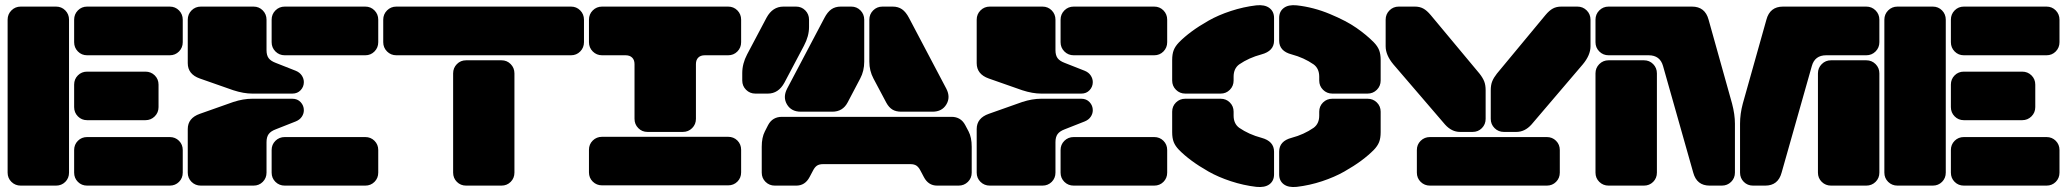

<svg xmlns="http://www.w3.org/2000/svg" viewBox="-20 -726 8085 751"><path d="M199.2 0H61Q39.6 0 24.7 -14.6Q9.8 -29.3 9.8 -50.8V-648.9Q9.8 -670.4 24.7 -685.3Q39.6 -700.2 61 -700.2H199.2Q220.7 -700.2 235.4 -685.3Q250 -670.4 250 -648.9V-50.8Q250 -29.3 235.4 -14.6Q220.7 0 199.2 0ZM644 -509.8H320.8Q299.3 -509.8 284.7 -524.7Q270 -539.6 270 -561V-648.9Q270 -670.4 284.7 -685.3Q299.3 -700.2 320.8 -700.2H644Q665.5 -700.2 680.2 -685.3Q694.8 -670.4 694.8 -648.9V-561Q694.8 -539.6 680.2 -524.7Q665.5 -509.8 644 -509.8ZM548.8 -255.9H320.8Q299.3 -255.9 284.7 -270.8Q270 -285.6 270 -307.1V-395Q270 -416.5 284.7 -431.2Q299.3 -445.8 320.8 -445.8H548.8Q570.3 -445.8 585.2 -431.2Q600.1 -416.5 600.1 -395V-307.1Q600.1 -285.6 585.2 -270.8Q570.3 -255.9 548.8 -255.9ZM644 0H320.8Q299.3 0 284.7 -14.6Q270 -29.3 270 -50.8V-139.2Q270 -160.6 284.7 -175.3Q299.3 -189.9 320.8 -189.9H644Q665.5 -189.9 680.2 -175.3Q694.8 -160.6 694.8 -139.2V-50.8Q694.8 -29.3 680.2 -14.6Q665.5 0 644 0Z M1123.5 -359.9H966.8Q933.1 -359.9 892.6 -373L761.7 -418.9Q714.4 -435.5 714.4 -479V-648.9Q714.4 -670.4 729.2 -685.3Q744.1 -700.2 765.6 -700.2H971.7Q993.2 -700.2 1007.8 -685.3Q1022.5 -670.4 1022.5 -648.9V-529.8Q1022.5 -509.8 1030.8 -498.5Q1039.1 -487.3 1058.6 -480L1136.7 -449.2Q1152.3 -442.9 1160.4 -430.7Q1168.5 -418.5 1168.5 -404.8Q1168.5 -386.7 1156 -373.3Q1143.6 -359.9 1123.5 -359.9ZM1459.5 -648.9V-561Q1459.5 -539.6 1444.8 -524.7Q1430.2 -509.8 1408.7 -509.8H1093.8Q1072.3 -509.8 1057.4 -524.7Q1042.5 -539.6 1042.5 -561V-648.9Q1042.5 -670.4 1057.4 -685.3Q1072.3 -700.2 1093.8 -700.2H1408.7Q1430.2 -700.2 1444.8 -685.3Q1459.5 -670.4 1459.5 -648.9ZM966.8 -339.8H1123.5Q1143.6 -339.8 1156 -326.4Q1168.5 -313 1168.5 -294.9Q1168.5 -281.2 1160.4 -269.3Q1152.3 -257.3 1136.7 -251L1058.6 -220.2Q1039.1 -212.9 1030.8 -201.4Q1022.5 -189.9 1022.5 -169.9V-50.8Q1022.5 -29.3 1007.8 -14.6Q993.2 0 971.7 0H765.6Q744.1 0 729.2 -14.6Q714.4 -29.3 714.4 -50.8V-221.2Q714.4 -264.2 761.7 -280.8L892.6 -327.1Q931.6 -339.8 966.8 -339.8ZM1459.5 -139.2V-50.8Q1459.5 -29.3 1444.8 -14.6Q1430.2 0 1408.7 0H1093.8Q1072.3 0 1057.4 -14.6Q1042.5 -29.3 1042.5 -50.8V-139.2Q1042.5 -160.6 1057.4 -175.3Q1072.3 -189.9 1093.8 -189.9H1408.7Q1430.2 -189.9 1444.8 -175.3Q1459.5 -160.6 1459.5 -139.2Z M2213.4 -509.8H1530.3Q1508.8 -509.8 1493.9 -524.7Q1479 -539.6 1479 -561V-648.9Q1479 -670.4 1493.9 -685.3Q1508.8 -700.2 1530.3 -700.2H2213.4Q2234.9 -700.2 2249.5 -685.3Q2264.2 -670.4 2264.2 -648.9V-561Q2264.2 -539.6 2249.5 -524.7Q2234.9 -509.8 2213.4 -509.8ZM1941.4 0H1803.2Q1781.7 0 1767.1 -14.6Q1752.4 -29.3 1752.4 -50.8V-439Q1752.4 -460.4 1767.1 -475.3Q1781.7 -490.2 1803.2 -490.2H1941.4Q1962.9 -490.2 1977.5 -475.3Q1992.2 -460.4 1992.2 -439V-50.8Q1992.2 -29.3 1977.5 -14.6Q1962.9 0 1941.4 0Z M2335 -700.2H2828.1Q2849.6 -700.2 2864.3 -685.3Q2878.9 -670.4 2878.9 -648.9V-561Q2878.9 -539.6 2864.3 -524.7Q2849.6 -509.8 2828.1 -509.8H2736.8Q2720.2 -509.8 2711.2 -500.7Q2702.1 -491.7 2702.1 -475.1V-261.2Q2702.1 -239.7 2687.3 -224.9Q2672.4 -210 2650.9 -210H2512.7Q2491.2 -210 2476.6 -224.9Q2461.9 -239.7 2461.9 -261.2V-475.1Q2461.9 -491.7 2452.6 -500.7Q2443.4 -509.8 2426.8 -509.8H2335Q2313.5 -509.8 2298.6 -524.7Q2283.7 -539.6 2283.7 -561V-648.9Q2283.7 -670.4 2298.6 -685.3Q2313.5 -700.2 2335 -700.2ZM2878.9 -140.1V-51.8Q2878.9 -30.3 2864.3 -15.6Q2849.6 -1 2828.1 -1H2335Q2313.5 -1 2298.6 -15.6Q2283.7 -30.3 2283.7 -51.8V-140.1Q2283.7 -161.6 2298.6 -176.3Q2313.5 -190.9 2335 -190.9H2828.1Q2849.6 -190.9 2864.3 -176.3Q2878.9 -161.6 2878.9 -140.1Z M3044.4 -700.2H3093.8Q3115.2 -700.2 3129.9 -685.3Q3144.5 -670.4 3144.5 -648.9V-620.1Q3144.5 -584.5 3124.5 -546.9L3048.3 -402.8Q3024.9 -359.9 2983.4 -359.9H2934.6Q2913.1 -359.9 2898.2 -374.8Q2883.3 -389.6 2883.3 -411.1V-439.9Q2883.3 -477.1 2902.3 -513.2L2978.5 -657.2Q3002 -700.2 3044.4 -700.2ZM3268.6 -700.2H3309.6Q3331.1 -700.2 3345.7 -685.3Q3360.4 -670.4 3360.4 -648.9V-484.9Q3360.4 -448.2 3344.7 -418.9L3295.4 -325.2Q3276.4 -289.1 3235.4 -289.1H3112.3Q3075.2 -289.1 3058.3 -317.4Q3041.5 -345.7 3058.6 -378.9L3204.6 -655.8Q3216.8 -679.2 3231.9 -689.7Q3247.1 -700.2 3268.6 -700.2ZM3431.6 -700.2H3471.7Q3493.2 -700.2 3508.3 -689.7Q3523.4 -679.2 3535.6 -655.8L3681.6 -378.9Q3698.7 -345.7 3681.6 -317.4Q3664.6 -289.1 3627.4 -289.1H3505.4Q3484.4 -289.1 3470.7 -297.4Q3457 -305.7 3446.8 -324.2L3396.5 -418.9Q3380.4 -449.2 3380.4 -484.9V-648.9Q3380.4 -670.4 3395.3 -685.3Q3410.2 -700.2 3431.6 -700.2ZM3038.6 -269H3701.7Q3738.3 -269 3755.4 -236.8L3768.6 -211.9Q3780.8 -188.5 3780.8 -151.9V-50.8Q3780.8 -29.3 3765.9 -14.6Q3751 0 3729.5 0H3645.5Q3611.3 0 3593.8 -33.2L3580.6 -58.1Q3573.7 -71.8 3564.9 -77.9Q3556.2 -84 3540.5 -84H3199.7Q3184.1 -84 3175.3 -77.9Q3166.5 -71.8 3159.7 -58.1L3146.5 -33.2Q3128.9 0 3094.7 0H3010.7Q2989.3 0 2974.4 -14.6Q2959.5 -29.3 2959.5 -50.8V-151.9Q2959.5 -188.5 2971.7 -211.9L2984.4 -236.8Q3001.5 -269 3038.6 -269Z M4209.5 -359.9H4052.7Q4019 -359.9 3978.5 -373L3847.7 -418.9Q3800.3 -435.5 3800.3 -479V-648.9Q3800.3 -670.4 3815.2 -685.3Q3830.1 -700.2 3851.6 -700.2H4057.6Q4079.1 -700.2 4093.8 -685.3Q4108.4 -670.4 4108.4 -648.9V-529.8Q4108.4 -509.8 4116.7 -498.5Q4125 -487.3 4144.5 -480L4222.7 -449.2Q4238.3 -442.9 4246.3 -430.7Q4254.4 -418.5 4254.4 -404.8Q4254.4 -386.7 4241.9 -373.3Q4229.5 -359.9 4209.5 -359.9ZM4545.4 -648.9V-561Q4545.4 -539.6 4530.8 -524.7Q4516.1 -509.8 4494.6 -509.8H4179.7Q4158.2 -509.8 4143.3 -524.7Q4128.4 -539.6 4128.4 -561V-648.9Q4128.4 -670.4 4143.3 -685.3Q4158.2 -700.2 4179.7 -700.2H4494.6Q4516.1 -700.2 4530.8 -685.3Q4545.4 -670.4 4545.4 -648.9ZM4052.7 -339.8H4209.5Q4229.5 -339.8 4241.9 -326.4Q4254.4 -313 4254.4 -294.9Q4254.4 -281.2 4246.3 -269.3Q4238.3 -257.3 4222.7 -251L4144.5 -220.2Q4125 -212.9 4116.7 -201.4Q4108.4 -189.9 4108.4 -169.9V-50.8Q4108.4 -29.3 4093.8 -14.6Q4079.1 0 4057.6 0H3851.6Q3830.1 0 3815.2 -14.6Q3800.3 -29.3 3800.3 -50.8V-221.2Q3800.3 -264.2 3847.7 -280.8L3978.5 -327.1Q4017.6 -339.8 4052.7 -339.8ZM4545.4 -139.2V-50.8Q4545.4 -29.3 4530.8 -14.6Q4516.1 0 4494.6 0H4179.7Q4158.2 0 4143.3 -14.6Q4128.4 -29.3 4128.4 -50.8V-139.2Q4128.4 -160.6 4143.3 -175.3Q4158.2 -189.9 4179.7 -189.9H4494.6Q4516.1 -189.9 4530.8 -175.3Q4545.4 -160.6 4545.4 -139.2Z M4805.2 -425.8V-411.1Q4805.2 -389.6 4790.5 -374.8Q4775.9 -359.9 4754.4 -359.9H4616.2Q4594.7 -359.9 4579.8 -374.8Q4564.9 -389.6 4564.9 -411.1V-491.2Q4564.9 -514.6 4571 -530Q4577.1 -545.4 4591.3 -560.1Q4611.8 -581.1 4640.4 -602.3Q4668.9 -623.5 4707.3 -645.3Q4745.6 -667 4794.7 -683.1Q4843.8 -699.2 4894 -705.1Q4926.8 -708.5 4945.1 -694.8Q4963.4 -681.2 4963.4 -655.8V-566.9Q4963.4 -526.4 4914.1 -513.2Q4864.7 -500 4827.1 -474.1Q4805.2 -458 4805.2 -425.8ZM5140.1 -411.1V-425.8Q5140.1 -458 5118.2 -474.1Q5080.1 -500.5 5032.2 -513.2Q4983.4 -525.9 4983.4 -566.9V-655.8Q4983.4 -681.2 5001.5 -694.8Q5019.5 -708.5 5052.2 -705.1Q5118.2 -697.8 5182.1 -671.1Q5246.1 -644.5 5285.6 -616.9Q5325.2 -589.4 5354 -560.1Q5368.2 -545.4 5374.3 -530Q5380.4 -514.6 5380.4 -491.2V-411.1Q5380.4 -389.6 5365.5 -374.8Q5350.6 -359.9 5329.1 -359.9H5191.4Q5169.9 -359.9 5155 -374.8Q5140.1 -389.6 5140.1 -411.1ZM4805.2 -289.1V-273.9Q4805.2 -242.2 4827.1 -226.1Q4864.7 -200.2 4914.1 -187Q4963.4 -173.8 4963.4 -132.8V-43.9Q4963.4 -18.6 4945.3 -5.1Q4927.2 8.3 4894 4.9Q4843.8 -1 4794.7 -17.1Q4745.6 -33.2 4707.3 -54.9Q4668.9 -76.7 4640.4 -97.9Q4611.8 -119.1 4591.3 -140.1Q4577.1 -154.8 4571 -170.2Q4564.9 -185.5 4564.9 -209V-289.1Q4564.9 -310.5 4579.8 -325.2Q4594.7 -339.8 4616.2 -339.8H4754.4Q4775.9 -339.8 4790.5 -325.2Q4805.2 -310.5 4805.2 -289.1ZM5140.1 -273.9V-289.1Q5140.1 -310.5 5155 -325.2Q5169.9 -339.8 5191.4 -339.8H5329.1Q5350.6 -339.8 5365.5 -325.2Q5380.4 -310.5 5380.4 -289.1V-209Q5380.4 -185.5 5374.3 -170.2Q5368.2 -154.8 5354 -140.1Q5333.5 -119.1 5304.9 -97.9Q5276.4 -76.7 5238 -54.9Q5199.7 -33.2 5151.1 -17.1Q5102.5 -1 5052.2 4.9Q5019.5 8.3 5001.5 -5.1Q4983.4 -18.6 4983.4 -43.9V-132.8Q4983.4 -174.3 5032.2 -187Q5080.1 -199.7 5118.2 -226.1Q5140.1 -242.2 5140.1 -273.9Z M5740.2 -210H5690.9Q5658.2 -210 5632.3 -238.8L5430.2 -474.1Q5399.9 -510.3 5399.9 -544.9V-648.9Q5399.9 -670.4 5414.8 -685.3Q5429.7 -700.2 5451.2 -700.2H5514.2Q5533.2 -700.2 5547.1 -692.6Q5561 -685.1 5576.2 -667L5767.1 -438Q5779.8 -421.9 5785.4 -407.7Q5791 -393.6 5791 -373V-261.2Q5791 -239.7 5776.4 -224.9Q5761.7 -210 5740.2 -210ZM5911.1 -210H5862.3Q5840.8 -210 5825.9 -224.9Q5811 -239.7 5811 -261.2V-373Q5811 -393.6 5816.7 -407.7Q5822.3 -421.9 5835 -438L6024.9 -667Q6040 -685.1 6054 -692.6Q6067.9 -700.2 6086.9 -700.2H6149.9Q6171.4 -700.2 6186.3 -685.3Q6201.2 -670.4 6201.2 -648.9V-544.9Q6201.2 -510.3 6170.9 -474.1L5970.2 -238.8Q5944.3 -210 5911.1 -210ZM6030.3 0H5573.2Q5551.8 0 5536.9 -14.6Q5522 -29.3 5522 -50.8V-139.2Q5522 -160.6 5536.9 -175.3Q5551.8 -189.9 5573.2 -189.9H6030.3Q6051.8 -189.9 6066.4 -175.3Q6081.1 -160.6 6081.1 -139.2V-50.8Q6081.1 -29.3 6066.4 -14.6Q6051.8 0 6030.3 0Z M6272 -700.2H6598.1Q6649.4 -700.2 6663.1 -648.9L6754.9 -320.8Q6766.1 -278.3 6766.1 -242.2V-50.8Q6766.1 -29.3 6751.2 -14.6Q6736.3 0 6714.8 0H6667Q6616.7 0 6603 -50.8L6484.9 -467.8Q6473.1 -509.8 6428.7 -509.8H6272Q6250.5 -509.8 6235.6 -524.7Q6220.7 -539.6 6220.7 -561V-648.9Q6220.7 -670.4 6235.6 -685.3Q6250.5 -700.2 6272 -700.2ZM6954.1 -700.2H7279.8Q7301.3 -700.2 7316.2 -685.3Q7331.1 -670.4 7331.1 -648.9V-561Q7331.1 -539.6 7316.2 -524.7Q7301.3 -509.8 7279.8 -509.8H7123Q7078.6 -509.8 7066.9 -467.8L6948.7 -50.8Q6935.1 0 6884.8 0H6836.9Q6815.4 0 6800.8 -14.6Q6786.1 -29.3 6786.1 -50.8V-242.2Q6786.1 -280.3 6796.9 -320.8L6889.2 -648.9Q6902.8 -700.2 6954.1 -700.2ZM6460.9 -439V-50.8Q6460.9 -29.3 6446.3 -14.6Q6431.6 0 6410.2 0H6272Q6250.5 0 6235.6 -14.6Q6220.7 -29.3 6220.7 -50.8V-439Q6220.7 -460.4 6235.6 -475.3Q6250.5 -490.2 6272 -490.2H6410.2Q6431.6 -490.2 6446.3 -475.3Q6460.9 -460.4 6460.9 -439ZM7090.8 -50.8V-439Q7090.8 -460.4 7105.7 -475.3Q7120.6 -490.2 7142.1 -490.2H7279.8Q7301.3 -490.2 7316.2 -475.3Q7331.1 -460.4 7331.1 -439V-50.8Q7331.1 -29.3 7316.2 -14.6Q7301.3 0 7279.8 0H7142.1Q7120.6 0 7105.7 -14.6Q7090.8 -29.3 7090.8 -50.8Z M7540 0H7401.9Q7380.4 0 7365.5 -14.6Q7350.6 -29.3 7350.6 -50.8V-648.9Q7350.6 -670.4 7365.5 -685.3Q7380.4 -700.2 7401.9 -700.2H7540Q7561.5 -700.2 7576.2 -685.3Q7590.8 -670.4 7590.8 -648.9V-50.8Q7590.8 -29.3 7576.2 -14.6Q7561.5 0 7540 0ZM7984.9 -509.8H7661.6Q7640.1 -509.8 7625.5 -524.7Q7610.8 -539.6 7610.8 -561V-648.9Q7610.8 -670.4 7625.5 -685.3Q7640.1 -700.2 7661.6 -700.2H7984.9Q8006.3 -700.2 8021 -685.3Q8035.6 -670.4 8035.6 -648.9V-561Q8035.6 -539.6 8021 -524.7Q8006.3 -509.8 7984.9 -509.8ZM7889.6 -255.9H7661.6Q7640.1 -255.9 7625.5 -270.8Q7610.8 -285.6 7610.8 -307.1V-395Q7610.8 -416.5 7625.5 -431.2Q7640.1 -445.8 7661.6 -445.8H7889.6Q7911.1 -445.8 7926 -431.2Q7940.9 -416.5 7940.9 -395V-307.1Q7940.9 -285.6 7926 -270.8Q7911.1 -255.9 7889.6 -255.9ZM7984.9 0H7661.6Q7640.1 0 7625.5 -14.6Q7610.8 -29.3 7610.8 -50.8V-139.2Q7610.8 -160.6 7625.5 -175.3Q7640.1 -189.9 7661.6 -189.9H7984.9Q8006.3 -189.9 8021 -175.3Q8035.6 -160.6 8035.6 -139.2V-50.8Q8035.6 -29.3 8021 -14.6Q8006.3 0 7984.9 0Z"/></svg>

Font: Nastup Soft
Style: Regular
Weight: 400
Designer: Maksym Kobuzan
Foundry: Zakznak
Version: Version 1.020;hotconv 1.0.109;makeotfexe 2.5.65596